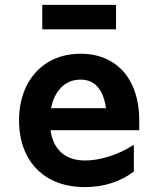

<svg xmlns="http://www.w3.org/2000/svg" viewBox="-20 -754 640 786"><path d="M550 -221H187Q195 -161 231.5 -129Q268 -97 329 -97Q374 -97 426.5 -113.5Q479 -130 524 -159H528V-52Q488 -21 436.5 -4.5Q385 12 328 12Q246 12 185 -21Q124 -54 91 -116Q58 -178 58 -261Q58 -342 89.5 -404Q121 -466 178 -500Q235 -534 310 -534Q383 -534 437.5 -501Q492 -468 521 -406Q550 -344 550 -261ZM189 -311H414Q406 -368 380 -398Q354 -428 310 -428Q263 -428 231.5 -397Q200 -366 189 -311ZM455 -734V-634H153V-734Z"/></svg>

Font: AmikoBold
Style: Bold
Weight: 700
Designer: Pablo Impallari, Rodrigo Fuenzalida, Andres Torresi
Foundry: Impallari Type
Version: Version 1.000; ttfautohint (v1.3)